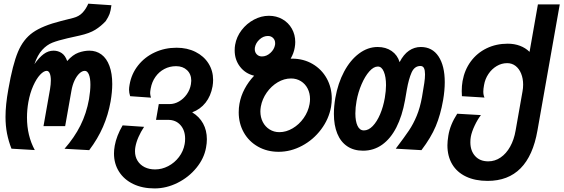

<svg xmlns="http://www.w3.org/2000/svg" viewBox="-20 -814 3070 1046"><path d="M10 -177Q10 -243 25.5 -328Q49 -462.5 77.8 -531.2Q106.5 -600 159 -637Q211.5 -674 312.5 -699.5L379.5 -716.5Q410.5 -724.5 429.5 -744.8Q448.5 -765 461 -794L587 -785.5Q583 -754.5 577 -738.2Q571 -722 556 -699Q530 -671 499 -651.8Q468 -632.5 414.5 -620.5L347.5 -605.5Q295.5 -593.5 265.2 -581.5Q235 -569.5 209.8 -542Q184.5 -514.5 167.5 -464.5Q193 -501 218 -519.5Q243 -538 272 -538Q296 -538 315.8 -525Q335.5 -512 346 -481.5Q376.5 -516 407.2 -527Q438 -538 467 -538Q504.5 -538 532.8 -517Q561 -496 576.2 -455Q591.5 -414 591.5 -356Q591.5 -313.5 582.5 -261Q569.5 -188 541 -122.8Q512.5 -57.5 466 4L331.5 -3.5Q385.5 -65 418.2 -130.5Q451 -196 465 -274Q472.5 -320 472.5 -352.5Q472.5 -388.5 464.2 -408.2Q456 -428 442 -428Q427.5 -428 412.8 -414.2Q398 -400.5 386.2 -375.8Q374.5 -351 369 -319L335 -127H217L252.5 -328Q257 -355 257 -375.5Q257 -400.5 251 -414.2Q245 -428 234.5 -428Q218.5 -428 198.5 -406.8Q178.5 -385.5 161 -346.5Q143.5 -307.5 134.5 -258Q127 -215.5 127 -174Q127 -75 169.5 3.5L42.5 -4Q26.5 -45 18.2 -87Q10 -129 10 -177Z M601 22Q601 3 605 -20Q614.5 -73.5 648 -131L765 -123Q747 -96 734.5 -67.5Q722 -39 717.5 -13Q715.5 -2.5 715.5 10Q715.5 39.5 729.5 62Q743.5 84.5 768.2 96.8Q793 109 825 109Q862 109 896.5 91Q931 73 955 41.5Q979 10 986 -29Q988.5 -41.5 988.5 -58.5Q988.5 -104 963.2 -132.5Q938 -161 896 -161H830L845 -247H904Q930.5 -247 955.2 -261.2Q980 -275.5 997.5 -300.2Q1015 -325 1020 -354.5Q1022 -368.5 1022 -374Q1022 -410 999 -431.8Q976 -453.5 939.5 -453.5Q904.5 -453.5 875.5 -438.2Q846.5 -423 827 -395.5Q807.5 -368 801 -332Q798 -315.5 798 -307Q798 -297 802.5 -282L689 -290Q683 -309 683 -325Q683 -336.5 686 -353Q696 -411.5 732 -457.2Q768 -503 822.8 -528.5Q877.5 -554 942 -554Q1000 -554 1045.2 -531.2Q1090.5 -508.5 1115.8 -468.5Q1141 -428.5 1141 -378.5Q1141 -361.5 1138 -343.5Q1128.5 -291 1100 -254.8Q1071.5 -218.5 1027 -202Q1066 -178.5 1086.5 -141Q1107 -103.5 1107 -55.5Q1107 -33.5 1102.5 -10Q1092 49 1050.2 100.2Q1008.5 151.5 947.5 182Q886.5 212.5 822 212.5Q756 212.5 706 188.5Q656 164.5 628.5 121.2Q601 78 601 22Z M1280.5 -202Q1280.5 -227 1284.5 -248.5Q1292 -291 1312.8 -330Q1333.5 -369 1364.5 -401.5Q1316.5 -413 1287.5 -450.8Q1258.5 -488.5 1258.5 -539.5Q1258.5 -557 1261 -570Q1268.5 -613.5 1296.2 -649.8Q1324 -686 1363.5 -707Q1403 -728 1445 -728Q1486 -728 1518.8 -709.2Q1551.5 -690.5 1570 -657.8Q1588.5 -625 1588.5 -585Q1588.5 -570 1585.5 -554Q1580.5 -524 1563.5 -494.5H1571Q1633.5 -494.5 1683 -465.5Q1732.5 -436.5 1760 -386.8Q1787.5 -337 1787.5 -276.5Q1787.5 -256.5 1783.5 -231.5Q1771.5 -165 1729.2 -108.8Q1687 -52.5 1625.5 -19.8Q1564 13 1498 13Q1435.5 13 1385.8 -15Q1336 -43 1308.2 -92.2Q1280.5 -141.5 1280.5 -202ZM1666.5 -247Q1669 -262 1669 -274Q1669 -306 1656 -331.5Q1643 -357 1619.2 -371.8Q1595.5 -386.5 1565.5 -386.5Q1528 -386.5 1493 -365.8Q1458 -345 1433.2 -309.8Q1408.5 -274.5 1401 -233.5Q1398.5 -218.5 1398.5 -207Q1398.5 -175 1411.8 -149.2Q1425 -123.5 1448.8 -108.8Q1472.5 -94 1502 -94Q1539 -94 1574.2 -114.8Q1609.5 -135.5 1634.2 -170.5Q1659 -205.5 1666.5 -247ZM1478.5 -570Q1479 -573 1479 -578.5Q1479 -595.5 1468 -606.8Q1457 -618 1439.5 -618Q1414.5 -618 1393.8 -599Q1373 -580 1368.5 -554.5Q1368 -551.5 1368 -546Q1368 -529 1379 -517.8Q1390 -506.5 1407 -506.5Q1432 -506.5 1453 -525.5Q1474 -544.5 1478.5 -570Z M1799 -193.5Q1799 -235 1807 -281Q1821 -360.5 1854.5 -423.5Q1888 -486.5 1935.8 -522.2Q1983.5 -558 2037.5 -558Q2082 -558 2113.8 -536Q2145.5 -514 2157 -475.5Q2178.5 -517.5 2208 -537.8Q2237.5 -558 2272.5 -558Q2335 -558 2369 -506.8Q2403 -455.5 2403 -366.5Q2403 -321 2394 -268.5Q2380 -188.5 2354 -126.5Q2328 -64.5 2276 4L2136 -4Q2184 -67.5 2208 -103.2Q2232 -139 2250.2 -183Q2268.5 -227 2279 -285.5Q2287.5 -335 2291.5 -361.5Q2295.5 -388 2295.5 -409Q2295.5 -431 2289.8 -442.8Q2284 -454.5 2270.5 -454.5Q2238 -454.5 2222.2 -418.8Q2206.5 -383 2196.5 -326L2186.5 -268Q2171 -182 2139.5 -120.2Q2108 -58.5 2062 -25.8Q2016 7 1958 7Q1907.5 7 1871.8 -17Q1836 -41 1817.5 -86.2Q1799 -131.5 1799 -193.5ZM2076.5 -281Q2083 -320 2083 -350Q2083 -395 2071.2 -423.2Q2059.5 -451.5 2038.5 -451.5Q2015.5 -451.5 1992 -425Q1968.5 -398.5 1949.8 -355Q1931 -311.5 1922.5 -264Q1916 -228.5 1916 -196Q1916 -153.5 1927.8 -128.5Q1939.5 -103.5 1962.5 -103.5Q1987.5 -103.5 2010.5 -127.2Q2033.5 -151 2050.8 -191.5Q2068 -232 2076.5 -281Z M2417.5 -22.5Q2417.5 -44 2422.5 -75Q2432 -134.5 2471 -194.5L2600 -187Q2581.5 -163 2565.8 -129.5Q2550 -96 2545 -69Q2542.5 -56 2542.5 -39Q2542.5 7.5 2568.5 36.2Q2594.5 65 2640 65Q2676.5 65 2707.2 44Q2738 23 2759.2 -15Q2780.5 -53 2789 -103L2826.5 -315.5Q2830 -333.5 2830 -353Q2830 -386 2819.2 -412.8Q2808.5 -439.5 2788.8 -454.8Q2769 -470 2743 -470Q2712.5 -470 2685.8 -454Q2659 -438 2640.8 -410.8Q2622.5 -383.5 2617 -350.5Q2613 -329 2613 -315Q2613 -296 2619.5 -282.5L2496.5 -290Q2495.5 -309 2495.5 -318Q2495.5 -346.5 2500 -372.5Q2511 -433.5 2545 -479.5Q2579 -525.5 2631 -550.8Q2683 -576 2746 -576Q2782.5 -576 2812.8 -564.5Q2843 -553 2865 -531.5L2910.5 -790H3029.5L2908 -103Q2860 171.5 2636.5 171.5Q2568.5 171.5 2519 148Q2469.5 124.5 2443.5 80.8Q2417.5 37 2417.5 -22.5Z"/></svg>

Font: JuliaMono BoldItalic
Style: Regular
Weight: 700
Italic angle: -9°
Monospace: yes
Designer: cormullion
Foundry: corm
Version: Version 0.049; ttfautohint (v1.8.4)